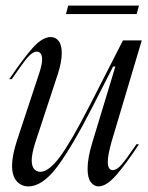

<svg xmlns="http://www.w3.org/2000/svg" viewBox="-20 -652 528 684"><path d="M161 -520Q178 -520 189 -506Q200 -492 200 -463Q200 -431 186 -388L105 -142Q93 -103 93 -81Q93 -60 101.5 -50Q110 -40 124 -40Q154 -40 194 -94Q234 -148 302 -281L418 -508H485L378 -149Q364 -100 364 -75Q364 -46 382 -46Q396 -46 413 -65.5Q430 -85 466 -138H475Q429 -68 394 -28Q359 12 331 12Q315 12 303.5 -3Q292 -18 292 -51Q292 -90 310 -148L391 -415H383L312 -276Q238 -131 185 -59.5Q132 12 81 12Q56 12 39.5 -6.5Q23 -25 23 -62Q23 -98 41 -153L121 -395Q130 -424 130 -440Q130 -454 125 -461Q120 -468 112 -468Q96 -468 78 -447Q60 -426 22 -370H13Q63 -444 97 -482Q131 -520 161 -520ZM475 -632 467 -602H215L223 -632Z"/></svg>

Font: Nyght Serif Light Italic
Style: Regular
Weight: 300
Italic angle: -16°
Designer: Maksym Kobuzan
Version: Version 0.410